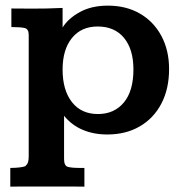

<svg xmlns="http://www.w3.org/2000/svg" viewBox="-20 -472 671 692"><path d="M17.1 200.7V133.3Q54.7 132.8 70.3 127.4Q79.1 120.1 81.3 111.8Q83.5 103.5 83.5 91.3V-346.2Q83.5 -367.7 68.6 -371.1Q53.7 -374.5 21 -374.5V-441.4Q39.6 -441.4 57.4 -441.2Q75.2 -440.9 92.3 -440.9Q119.6 -440.9 148.2 -441.4Q176.8 -441.9 205.6 -443.4V-373Q226.1 -405.8 268.1 -428.7Q310.1 -451.7 368.7 -451.7Q434.6 -451.7 484.1 -423.1Q533.7 -394.5 561.5 -342.8Q589.4 -291 589.4 -223.1Q589.4 -151.4 561.5 -98.4Q533.7 -45.4 483.6 -16.4Q433.6 12.7 366.7 12.7Q317.4 12.7 277.8 -4.2Q238.3 -21 210.9 -54.7V101.1Q210.9 125 223.9 129.2Q236.8 133.3 271 133.3H284.2V200.7Q272.9 200.7 254.4 200.4Q235.8 200.2 215.1 200.2Q194.3 200.2 175.8 200.2Q157.2 200.2 146 200.2Q135.3 200.2 117.7 200.2Q100.1 200.2 80.6 200.2Q61 200.2 44.2 200.4Q27.3 200.7 17.1 200.7ZM333 -61Q391.6 -61 426.3 -102.5Q460.9 -144 460.9 -221.7Q460.9 -294.4 427 -335.4Q393.1 -376.5 332 -376.5Q272.9 -376.5 239.3 -335Q205.6 -293.5 205.6 -221.2Q205.6 -147 239.3 -104Q272.9 -61 333 -61Z"/></svg>

Font: Kameron SemiBold
Style: Regular
Weight: 600
Designer: Vernon Adams
Foundry: Vernon Adams
Version: Version 1.100